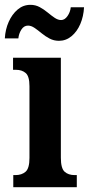

<svg xmlns="http://www.w3.org/2000/svg" viewBox="-42 -775 368 795"><path d="M13 0V-50H22Q48 -50 64 -64Q80 -78 80 -121V-418Q80 -459 64.5 -472.5Q49 -486 24 -486H12V-536H210V-122Q210 -78 225.5 -64Q241 -50 267 -50H276V0ZM202 -606Q181 -606 163 -615.5Q145 -625 130 -637.5Q115 -650 101 -659.5Q87 -669 74 -669Q57 -669 46.5 -652.5Q36 -636 34 -616H-22Q-20 -653 -6 -684.5Q8 -716 31 -735.5Q54 -755 84 -755Q105 -755 122.5 -745.5Q140 -736 155 -723.5Q170 -711 184 -701.5Q198 -692 211 -692Q226 -692 237.5 -708.5Q249 -725 251 -745H306Q304 -707 290.5 -675.5Q277 -644 254 -625Q231 -606 202 -606Z"/></svg>

Font: Noto Serif ExtraCondensed
Style: Bold
Weight: 700
Width: 2
Designer: Monotype Design Team
Foundry: Monotype Imaging Inc.
Version: Version 2.014; ttfautohint (v1.8.4.7-5d5b)